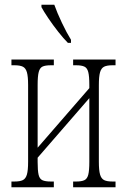

<svg xmlns="http://www.w3.org/2000/svg" viewBox="-20 -786 533 806"><path d="M28 0V-24H41Q64 -24 76 -30Q88 -36 93 -53.5Q98 -71 98 -107V-429Q98 -465 93 -482.5Q88 -500 76 -506Q64 -512 41 -512H28V-536H206V-512H193Q170 -512 158.5 -506.5Q147 -501 142.5 -483.5Q138 -466 138 -430V-166L355 -416V-430Q355 -466 350.5 -483.5Q346 -501 334 -506.5Q322 -512 300 -512H287V-536H465V-512H452Q429 -512 417 -506Q405 -500 400 -482.5Q395 -465 395 -429V-107Q395 -71 400 -53.5Q405 -36 417 -30Q429 -24 452 -24H465V0H287V-24H300Q322 -24 334 -29.5Q346 -35 350.5 -52.5Q355 -70 355 -106V-374L138 -124V-106Q138 -70 142 -52.5Q146 -35 158 -29.5Q170 -24 193 -24H206V0ZM265 -606Q247 -624 224.5 -652.5Q202 -681 182.5 -710Q163 -739 154 -756V-766H208Q220 -732 240 -690Q260 -648 278 -619V-606Z"/></svg>

Font: Noto Serif ExtraCondensed ExtraLight
Style: Regular
Weight: 200
Width: 2
Designer: Monotype Design Team
Foundry: Monotype Imaging Inc.
Version: Version 2.015